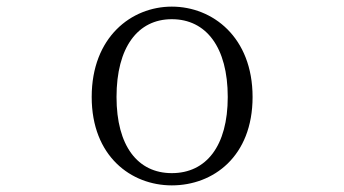

<svg xmlns="http://www.w3.org/2000/svg" viewBox="-20 -546 1040 580"><path d="M499 14C624 14 743 -73 743 -253C743 -434 622 -526 499 -526C377 -526 257 -434 257 -253C257 -74 376 14 499 14ZM499 -23C396 -23 332 -105 332 -253C332 -403 396 -488 499 -488C603 -488 668 -403 668 -253C668 -105 603 -23 499 -23Z"/></svg>

Font: Kiri Minchoo Light
Style: Regular
Weight: 300
Designer: Ryoko NISHIZUKA 西塚涼子 (kana & ideographs); Frank Grießhammer (Latin, Greek & Cyrillic);
akenotsuki.com/eyeben/fonts/ (U+
Foundry: Adobe
akenotsuki.com/eyeben/fonts/
Version: Version 4.002;hotconv 1.0.119;makeotfexe 2.5.65604